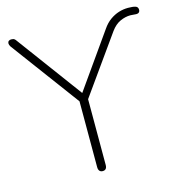

<svg xmlns="http://www.w3.org/2000/svg" viewBox="-106 -809 866 912"><g transform="rotate(-15 326.5 -353.0)"><path d="M288 6Q278 6 272.5 -0.5Q267 -7 267 -19V-367L278 -328L18 -679Q12 -688 12 -695.5Q12 -703 17 -707Q22 -711 29 -711Q35 -711 39 -710Q43 -709 46.5 -706Q50 -703 54 -697L297 -368H283L477 -643Q494 -668 515 -683Q536 -698 558.5 -705Q581 -712 604 -712Q628 -712 640.5 -708Q653 -704 653 -690Q653 -685 651 -681Q649 -677 645 -675Q641 -673 634 -673Q631 -673 620.5 -674Q610 -675 606 -675Q581 -675 555.5 -663.5Q530 -652 509 -623L299 -328L309 -367V-19Q309 6 288 6Z"/></g></svg>

Font: Nunito ExtraLight
Style: Regular
Weight: 200
Designer: Vernon Adams
Foundry: Vernon Adams
Version: Version 3.602